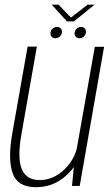

<svg xmlns="http://www.w3.org/2000/svg" viewBox="-20 -794 468 820"><path d="M287.5 0H320.5L424.5 -594H385L297 -98ZM137.5 -595H98L32.5 -224.5Q13 -114 34 -54.2Q55 5.5 133.5 5.5Q207 5.5 261.2 -43Q315.5 -91.5 326 -151L311 -174Q300.5 -113.5 253.8 -69.2Q207 -25 150 -25Q91.5 -25 72.5 -73Q53.5 -121 72 -223.5ZM216.5 -630.5Q227 -630.5 235.8 -638.5Q244.5 -646.5 244.5 -658Q244.5 -667.5 238.5 -673.2Q232.5 -679 223.5 -679Q213 -679 204.2 -671.2Q195.5 -663.5 195.5 -651.5Q195.5 -642.5 201.2 -636.5Q207 -630.5 216.5 -630.5ZM319 -630.5Q330.5 -630.5 338.8 -638.5Q347 -646.5 347 -658Q347 -667.5 341.5 -673.2Q336 -679 326.5 -679Q315.5 -679 307 -671.2Q298.5 -663.5 298.5 -651.5Q298.5 -642.5 304.5 -636.5Q310.5 -630.5 319 -630.5ZM266 -702.5H295.5L384 -774H354L283 -719L230 -774H201Z"/></svg>

Font: Anybody SemiCondensed ExtraLight
Style: Italic
Weight: 250
Width: 4
Italic angle: -10°
Version: Version 1.113;gftools[0.9.25]